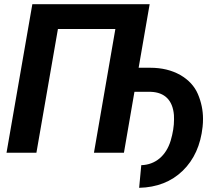

<svg xmlns="http://www.w3.org/2000/svg" viewBox="-20 -731 1059 919"><path d="M696.3 -710.9H134.8L11.2 0H154.3L257.3 -592.3H532.2L429.7 0H573.2L623.5 -291.5H701.7C768.6 -289.1 806.6 -251 812.5 -180.7C813 -173.8 813 -167 813 -159.7C813 -127.4 807.6 -93.8 796.9 -57.6C774.9 14.2 724.1 57.6 656.2 59.6L646 168C731 166 800.3 138.7 854.5 86.4C908.7 33.7 940.4 -36.6 949.7 -124C951.2 -137.2 951.7 -149.9 951.7 -162.1C951.7 -203.1 943.4 -242.7 927.2 -280.8C911.1 -318.4 882.8 -349.1 842.8 -372.1C802.2 -395 754.4 -406.7 699.2 -406.7H643.6Z"/></svg>

Font: Roboto
Style: Bold Italic
Weight: 700
Italic angle: -12°
Designer: Google
Version: Version 2.137; 2017